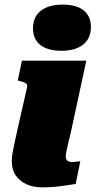

<svg xmlns="http://www.w3.org/2000/svg" viewBox="-20 -806 414 832"><path d="M31 -109Q31 -124 34 -141.5Q37 -159 42.5 -184Q48 -209 56 -246L98 -431Q99 -437 95.5 -441.5Q92 -446 84.5 -449Q77 -452 65 -455L57 -457L75 -543H354L287 -233Q280 -204 275 -183Q270 -162 267.5 -149Q265 -136 265 -128Q265 -115 272 -109.5Q279 -104 293 -104Q301 -104 307 -105Q313 -106 318.5 -106.5Q324 -107 328 -107L308 -9Q290 -6 267 -2.5Q244 1 218 3.5Q192 6 164 6Q125 6 95 -7.5Q65 -21 48 -46Q31 -71 31 -109ZM123 -683Q123 -733 157 -759.5Q191 -786 252 -786Q311 -786 342.5 -761Q374 -736 374 -689Q374 -640 340.5 -613Q307 -586 246 -586Q187 -586 155 -611Q123 -636 123 -683Z"/></svg>

Font: Roboto Serif Black
Style: Italic
Weight: 900
Italic angle: -10°
Version: Version 1.008